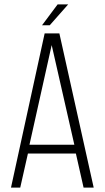

<svg xmlns="http://www.w3.org/2000/svg" viewBox="-20 -853 476 873"><path d="M242 -833H290L206 -738H171ZM325 -155H107L72 0H30L183 -701H250L406 0H360ZM215 -648 114 -195H318Z"/></svg>

Font: TypoPRO Bebas Neue
Style: Regular
Weight: 400
Designer: Ryoichi Tsunekawa
Foundry: Ryoichi Tsunekawa
Version: Version 001.003